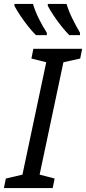

<svg xmlns="http://www.w3.org/2000/svg" viewBox="-40 -964 441 984"><path d="M-20 0 -10 -49 75 -69 197 -645 121 -664 131 -714H381L371 -664L285 -645L163 -69L240 -49L230 0ZM315 -784Q296 -803 274.5 -830Q253 -857 234.5 -885Q216 -913 205 -934V-944H301Q312 -907 331 -868.5Q350 -830 370 -796V-784ZM144 -784Q125 -803 103.5 -830Q82 -857 63.5 -885Q45 -913 34 -934V-944H129Q140 -907 159 -868.5Q178 -830 200 -796V-784Z"/></svg>

Font: Noto Sans
Style: Italic
Weight: 400
Italic angle: -12°
Designer: Monotype Design Team
Foundry: Monotype Imaging Inc.
Version: Version 2.013; ttfautohint (v1.8.4.7-5d5b)